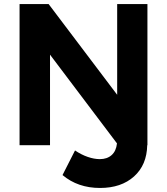

<svg xmlns="http://www.w3.org/2000/svg" viewBox="-20 -720 828 952"><path d="M711 0H710Q708 98 644.5 155Q581 212 476 212Q366 212 290 148L352 26Q383 47 415 58Q447 69 475 69Q511 69 533.5 49Q556 29 560 -9L228 -449V0H77V-700H221L561 -250V-700H711Z"/></svg>

Font: Montserrat arm2 SemiBold
Style: Regular
Weight: 600
Designer: Julieta Ulanovsky
Foundry: Julieta Ulanovsky
Version: Version 6.000